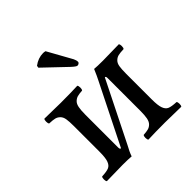

<svg xmlns="http://www.w3.org/2000/svg" viewBox="-178 -801 941 941"><g transform="rotate(-45 293.0 -330.5)"><path d="M198.2 -63 354 -375Q364.3 -394.5 379.9 -431.2Q399.4 -429.2 439.9 -429.2Q470.7 -429.2 550.8 -431.2Q555.2 -426.8 555.2 -414.6Q555.2 -402.3 550.8 -397.9Q525.4 -397 512.7 -393.8Q500 -390.6 490 -380.6Q480 -370.6 477.1 -352.8Q474.1 -335 474.1 -303.2V-126Q474.1 -84 481.2 -64.5Q488.3 -44.9 502.9 -38.6Q517.6 -32.2 550.8 -30.8Q555.2 -26.4 555.2 -14.4Q555.2 -2.4 550.8 2Q472.7 0 439.9 0Q369.1 0 323.2 2Q318.8 -2.4 318.8 -14.4Q318.8 -26.4 323.2 -30.8Q344.7 -32.2 356.4 -35.4Q368.2 -38.6 377.9 -48.3Q387.7 -58.1 391.4 -76.7Q395 -95.2 395 -126V-353Q395 -365.2 388.2 -365.2L231.9 -51.8Q215.3 -22.5 207 2Q184.6 0 146 0Q113.3 0 35.2 2Q30.8 -2.4 30.8 -14.4Q30.8 -26.4 35.2 -30.8Q68.4 -32.2 83 -38.6Q97.7 -44.9 104.7 -64.5Q111.8 -84 111.8 -126V-303.2Q111.8 -335 108.9 -352.8Q106 -370.6 95.9 -380.6Q85.9 -390.6 73.2 -393.8Q60.5 -397 35.2 -397.9Q30.8 -402.3 30.8 -414.6Q30.8 -426.8 35.2 -431.2Q111.3 -429.2 146 -429.2Q217.3 -429.2 263.2 -431.2Q267.6 -426.8 267.6 -414.6Q267.6 -402.3 263.2 -397.9Q241.7 -396.5 230 -393.3Q218.3 -390.1 208.3 -380.6Q198.2 -371.1 194.6 -352.5Q190.9 -334 190.9 -303.2V-75.2Q190.9 -63 198.2 -63ZM272.9 -661.1 342.8 -535.2Q349.1 -522.5 349.1 -511.2Q349.1 -507.3 344.5 -503.7Q339.8 -500 334 -500Q326.7 -500 305.2 -520L190.9 -628.9L192.9 -640.1Q223.6 -663.1 257.8 -663.1Q265.1 -663.1 272.9 -661.1Z"/></g></svg>

Font: Common Serif
Style: Regular
Weight: 400
Designer: Philipp H. Poll, Khaled Hosny
Foundry: Stefan Peev, Context Ltd.
Version: Version 1.026